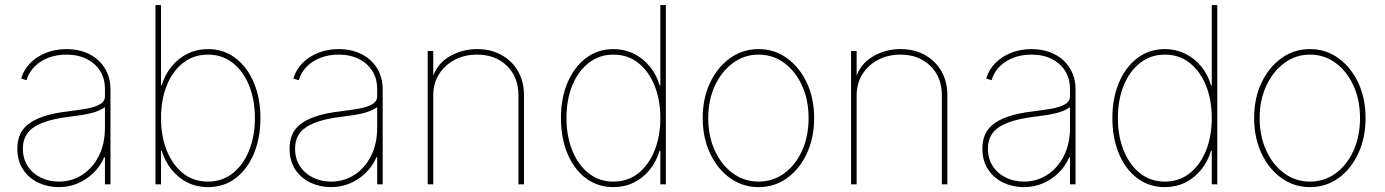

<svg xmlns="http://www.w3.org/2000/svg" viewBox="-20 -748 5619 779"><path d="M218.8 11.2Q173.8 11.2 135.5 -6.8Q97.2 -24.9 73.7 -60.1Q50.3 -95.2 50.3 -145.5Q50.3 -173.8 59.6 -198.2Q68.8 -222.7 91.8 -241.9Q114.7 -261.2 155 -275.1Q195.3 -289.1 257.8 -296.4Q297.4 -301.3 331.1 -307.1Q364.7 -313 385.3 -324.7Q405.8 -336.4 405.8 -357.4V-386.7Q405.8 -428.7 386.2 -460Q366.7 -491.2 331.5 -508.8Q296.4 -526.4 249.5 -526.4Q209.5 -526.4 176.3 -513.7Q143.1 -501 120.1 -477.8Q97.2 -454.6 87.4 -422.4L65.9 -429.7Q76.7 -465.8 103 -492.4Q129.4 -519 167.2 -533.9Q205.1 -548.8 249.5 -548.8Q290.5 -548.8 323.5 -536.6Q356.4 -524.4 379.9 -502.4Q403.3 -480.5 415.8 -450.9Q428.2 -421.4 428.2 -386.7V0H405.8V-109.9H402.8Q386.7 -73.2 359.1 -46.4Q331.5 -19.5 295.9 -4.2Q260.3 11.2 218.8 11.2ZM218.8 -11.2Q270.5 -11.2 313 -38.3Q355.5 -65.4 380.6 -114.7Q405.8 -164.1 405.8 -230V-313Q395 -305.7 381.3 -299.6Q367.7 -293.5 350.1 -289.1Q332.5 -284.7 311.3 -281.2Q290 -277.8 265.1 -274.9Q192.4 -266.1 150.4 -249Q108.4 -231.9 90.6 -206.3Q72.8 -180.7 72.8 -145.5Q72.8 -104.5 92 -74.5Q111.3 -44.4 144.8 -27.8Q178.2 -11.2 218.8 -11.2Z M823.7 11.2Q778.8 11.2 741.5 -7.1Q704.1 -25.4 677 -58.8Q649.9 -92.3 635.7 -136.7H633.3V0H610.8V-727.5H633.3V-401.4H635.7Q649.4 -445.8 676.8 -479Q704.1 -512.2 741.7 -530.5Q779.3 -548.8 823.7 -548.8Q887.7 -548.8 935.5 -512.2Q983.4 -475.6 1010 -412.4Q1036.6 -349.1 1036.6 -269Q1036.6 -188.5 1010.3 -125Q983.9 -61.5 936 -25.1Q888.2 11.2 823.7 11.2ZM823.7 -11.2Q881.3 -11.2 924.1 -44.9Q966.8 -78.6 990.5 -137Q1014.2 -195.3 1014.2 -269Q1014.2 -343.3 990.5 -401.4Q966.8 -459.5 924.1 -492.9Q881.3 -526.4 823.7 -526.4Q765.6 -526.4 722.9 -492.9Q680.2 -459.5 656.7 -401.4Q633.3 -343.3 633.3 -269Q633.3 -195.3 656.7 -137Q680.2 -78.6 722.7 -44.9Q765.1 -11.2 823.7 -11.2Z M1323.2 11.2Q1278.3 11.2 1240 -6.8Q1201.7 -24.9 1178.2 -60.1Q1154.8 -95.2 1154.8 -145.5Q1154.8 -173.8 1164.1 -198.2Q1173.3 -222.7 1196.3 -241.9Q1219.2 -261.2 1259.5 -275.1Q1299.8 -289.1 1362.3 -296.4Q1401.9 -301.3 1435.5 -307.1Q1469.2 -313 1489.7 -324.7Q1510.3 -336.4 1510.3 -357.4V-386.7Q1510.3 -428.7 1490.7 -460Q1471.2 -491.2 1436 -508.8Q1400.9 -526.4 1354 -526.4Q1314 -526.4 1280.8 -513.7Q1247.6 -501 1224.6 -477.8Q1201.7 -454.6 1191.9 -422.4L1170.4 -429.7Q1181.2 -465.8 1207.5 -492.4Q1233.9 -519 1271.7 -533.9Q1309.6 -548.8 1354 -548.8Q1395 -548.8 1428 -536.6Q1460.9 -524.4 1484.4 -502.4Q1507.8 -480.5 1520.3 -450.9Q1532.7 -421.4 1532.7 -386.7V0H1510.3V-109.9H1507.3Q1491.2 -73.2 1463.6 -46.4Q1436 -19.5 1400.4 -4.2Q1364.7 11.2 1323.2 11.2ZM1323.2 -11.2Q1375 -11.2 1417.5 -38.3Q1460 -65.4 1485.1 -114.7Q1510.3 -164.1 1510.3 -230V-313Q1499.5 -305.7 1485.8 -299.6Q1472.2 -293.5 1454.6 -289.1Q1437 -284.7 1415.8 -281.2Q1394.5 -277.8 1369.6 -274.9Q1296.9 -266.1 1254.9 -249Q1212.9 -231.9 1195.1 -206.3Q1177.2 -180.7 1177.2 -145.5Q1177.2 -104.5 1196.5 -74.5Q1215.8 -44.4 1249.3 -27.8Q1282.7 -11.2 1323.2 -11.2Z M1737.8 -361.3V0H1715.3V-541H1737.8V-423.8H1731.9Q1749.5 -486.3 1801.5 -517.6Q1853.5 -548.8 1915.5 -548.8Q1971.7 -548.8 2014.4 -525.1Q2057.1 -501.5 2081.5 -459.5Q2106 -417.5 2106 -361.3V0H2083.5V-361.3Q2083.5 -435.5 2036.6 -481Q1989.7 -526.4 1915.5 -526.4Q1864.7 -526.4 1824.5 -505.1Q1784.2 -483.9 1761 -446.5Q1737.8 -409.2 1737.8 -361.3Z M2468.8 11.2Q2404.8 11.2 2356.7 -25.1Q2308.6 -61.5 2282.2 -125Q2255.9 -188.5 2255.9 -269Q2255.9 -349.1 2282.5 -412.4Q2309.1 -475.6 2357.2 -512.2Q2405.3 -548.8 2468.8 -548.8Q2513.2 -548.8 2550.8 -530.5Q2588.4 -512.2 2616 -479Q2643.6 -445.8 2656.2 -401.4H2659.2V-727.5H2681.6V0H2659.2V-136.7H2656.2Q2643.1 -92.3 2615.7 -58.8Q2588.4 -25.4 2551 -7.1Q2513.7 11.2 2468.8 11.2ZM2468.8 -11.2Q2526.9 -11.2 2569.6 -44.9Q2612.3 -78.6 2635.7 -137Q2659.2 -195.3 2659.2 -269Q2659.2 -343.3 2635.5 -401.4Q2611.8 -459.5 2569.3 -492.9Q2526.9 -526.4 2468.8 -526.4Q2411.6 -526.4 2368.7 -492.9Q2325.7 -459.5 2302 -401.4Q2278.3 -343.3 2278.3 -269Q2278.3 -195.3 2302 -137Q2325.7 -78.6 2368.4 -44.9Q2411.1 -11.2 2468.8 -11.2Z M3057.6 11.2Q2993.2 11.2 2941.9 -25.6Q2890.6 -62.5 2860.8 -126Q2831.1 -189.5 2831.1 -269Q2831.1 -349.1 2860.8 -412.1Q2890.6 -475.1 2941.9 -512Q2993.2 -548.8 3057.6 -548.8Q3122.1 -548.8 3173.1 -512Q3224.1 -475.1 3253.7 -411.9Q3283.2 -348.6 3283.2 -269Q3283.2 -189.5 3253.9 -126Q3224.6 -62.5 3173.6 -25.6Q3122.6 11.2 3057.6 11.2ZM3057.6 -11.2Q3116.2 -11.2 3162.1 -44.9Q3208 -78.6 3234.4 -137Q3260.7 -195.3 3260.7 -269Q3260.7 -342.3 3234.1 -400.6Q3207.5 -459 3161.6 -492.7Q3115.7 -526.4 3057.6 -526.4Q3000 -526.4 2953.9 -492.4Q2907.7 -458.5 2880.6 -400.4Q2853.5 -342.3 2853.5 -269Q2853.5 -195.3 2880.4 -137Q2907.2 -78.6 2953.4 -44.9Q2999.5 -11.2 3057.6 -11.2Z M3455.6 -361.3V0H3433.1V-541H3455.6V-423.8H3449.7Q3467.3 -486.3 3519.3 -517.6Q3571.3 -548.8 3633.3 -548.8Q3689.5 -548.8 3732.2 -525.1Q3774.9 -501.5 3799.3 -459.5Q3823.7 -417.5 3823.7 -361.3V0H3801.3V-361.3Q3801.3 -435.5 3754.4 -481Q3707.5 -526.4 3633.3 -526.4Q3582.5 -526.4 3542.2 -505.1Q3502 -483.9 3478.8 -446.5Q3455.6 -409.2 3455.6 -361.3Z M4134.3 11.2Q4089.4 11.2 4051 -6.8Q4012.7 -24.9 3989.3 -60.1Q3965.8 -95.2 3965.8 -145.5Q3965.8 -173.8 3975.1 -198.2Q3984.4 -222.7 4007.3 -241.9Q4030.3 -261.2 4070.6 -275.1Q4110.8 -289.1 4173.3 -296.4Q4212.9 -301.3 4246.6 -307.1Q4280.3 -313 4300.8 -324.7Q4321.3 -336.4 4321.3 -357.4V-386.7Q4321.3 -428.7 4301.8 -460Q4282.2 -491.2 4247.1 -508.8Q4211.9 -526.4 4165 -526.4Q4125 -526.4 4091.8 -513.7Q4058.6 -501 4035.6 -477.8Q4012.7 -454.6 4002.9 -422.4L3981.4 -429.7Q3992.2 -465.8 4018.6 -492.4Q4044.9 -519 4082.8 -533.9Q4120.6 -548.8 4165 -548.8Q4206.1 -548.8 4239 -536.6Q4272 -524.4 4295.4 -502.4Q4318.8 -480.5 4331.3 -450.9Q4343.8 -421.4 4343.8 -386.7V0H4321.3V-109.9H4318.4Q4302.2 -73.2 4274.7 -46.4Q4247.1 -19.5 4211.4 -4.2Q4175.8 11.2 4134.3 11.2ZM4134.3 -11.2Q4186 -11.2 4228.5 -38.3Q4271 -65.4 4296.1 -114.7Q4321.3 -164.1 4321.3 -230V-313Q4310.5 -305.7 4296.9 -299.6Q4283.2 -293.5 4265.6 -289.1Q4248 -284.7 4226.8 -281.2Q4205.6 -277.8 4180.7 -274.9Q4107.9 -266.1 4065.9 -249Q4023.9 -231.9 4006.1 -206.3Q3988.3 -180.7 3988.3 -145.5Q3988.3 -104.5 4007.6 -74.5Q4026.9 -44.4 4060.3 -27.8Q4093.8 -11.2 4134.3 -11.2Z M4706.1 11.2Q4642.1 11.2 4594 -25.1Q4545.9 -61.5 4519.5 -125Q4493.2 -188.5 4493.2 -269Q4493.2 -349.1 4519.8 -412.4Q4546.4 -475.6 4594.5 -512.2Q4642.6 -548.8 4706.1 -548.8Q4750.5 -548.8 4788.1 -530.5Q4825.7 -512.2 4853.3 -479Q4880.9 -445.8 4893.6 -401.4H4896.5V-727.5H4918.9V0H4896.5V-136.7H4893.6Q4880.4 -92.3 4853 -58.8Q4825.7 -25.4 4788.3 -7.1Q4751 11.2 4706.1 11.2ZM4706.1 -11.2Q4764.2 -11.2 4806.9 -44.9Q4849.6 -78.6 4873 -137Q4896.5 -195.3 4896.5 -269Q4896.5 -343.3 4872.8 -401.4Q4849.1 -459.5 4806.6 -492.9Q4764.2 -526.4 4706.1 -526.4Q4648.9 -526.4 4606 -492.9Q4563 -459.5 4539.3 -401.4Q4515.6 -343.3 4515.6 -269Q4515.6 -195.3 4539.3 -137Q4563 -78.6 4605.7 -44.9Q4648.4 -11.2 4706.1 -11.2Z M5294.9 11.2Q5230.5 11.2 5179.2 -25.6Q5127.9 -62.5 5098.1 -126Q5068.4 -189.5 5068.4 -269Q5068.4 -349.1 5098.1 -412.1Q5127.9 -475.1 5179.2 -512Q5230.5 -548.8 5294.9 -548.8Q5359.4 -548.8 5410.4 -512Q5461.4 -475.1 5491 -411.9Q5520.5 -348.6 5520.5 -269Q5520.5 -189.5 5491.2 -126Q5461.9 -62.5 5410.9 -25.6Q5359.9 11.2 5294.9 11.2ZM5294.9 -11.2Q5353.5 -11.2 5399.4 -44.9Q5445.3 -78.6 5471.7 -137Q5498 -195.3 5498 -269Q5498 -342.3 5471.4 -400.6Q5444.8 -459 5398.9 -492.7Q5353 -526.4 5294.9 -526.4Q5237.3 -526.4 5191.2 -492.4Q5145 -458.5 5117.9 -400.4Q5090.8 -342.3 5090.8 -269Q5090.8 -195.3 5117.7 -137Q5144.5 -78.6 5190.7 -44.9Q5236.8 -11.2 5294.9 -11.2Z"/></svg>

Font: Inter 17pt Thin
Style: Regular
Weight: 250
Version: Version 4.001;git-66647c0bb